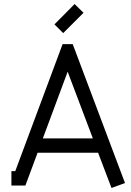

<svg xmlns="http://www.w3.org/2000/svg" viewBox="-20 -913 647 945"><path d="M291 -750 248 -793 347.2 -893.1 391.1 -850.1ZM313 -560.1 190.9 -231.9H437ZM55.2 -70.8 288.1 -695.8H337.9L595.2 -12.2L528.8 12.2L462.9 -161.1H165L105 0H36.1V-70.8Z"/></svg>

Font: Rawengulk
Style: Bold
Weight: 700
Version: Version 0.92